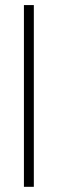

<svg xmlns="http://www.w3.org/2000/svg" viewBox="-20 -718 225 748"><path d="M111.8 9.8H73.2V-698.2H111.8Z"/></svg>

Font: Linux Biolinum Capitals O
Style: Small Caps
Weight: 400
Designer: Philipp H. Poll
Foundry: Philipp H. Poll
Version: Version 1.0.4